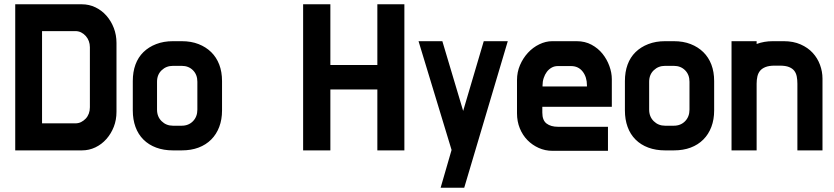

<svg xmlns="http://www.w3.org/2000/svg" viewBox="-20 -701 3886 895"><path d="M51 -681H362Q395 -681 424.5 -667Q454 -653 476 -628Q498 -603 510.5 -570.5Q523 -538 523 -501V-180Q523 -142 510.5 -110Q498 -78 476 -53Q454 -28 424.5 -14Q395 0 362 0H51ZM331 -126Q346 -126 358 -132Q370 -138 379.5 -148Q389 -158 394 -171.5Q399 -185 399 -201V-481Q399 -496 394 -509.5Q389 -523 379.5 -533.5Q370 -544 358 -550Q346 -556 331 -556H176V-126Z M827 -509Q871 -509 905.5 -495.5Q940 -482 964.5 -458Q989 -434 1002 -400Q1015 -366 1015 -323V-186Q1015 -144 1002 -109.5Q989 -75 964.5 -50.5Q940 -26 905.5 -13Q871 0 827 0H786Q743 0 708 -13Q673 -26 648.5 -50.5Q624 -75 611.5 -109.5Q599 -144 599 -186V-323Q599 -366 611.5 -400Q624 -434 648.5 -458Q673 -482 708 -495.5Q743 -509 786 -509ZM786 -394Q755 -394 733.5 -373.5Q712 -353 712 -320V-190Q712 -157 733.5 -136Q755 -115 786 -115H827Q859 -115 879.5 -136Q900 -157 900 -190V-320Q900 -353 879.5 -373.5Q859 -394 827 -394Z M1865 0H1739V-284H1520V0H1393V-681H1520V-398H1739V-681H1865Z M2144 174H2034L2085 -2L1931 -509H2042L2139 -184L2235 -509H2347Z M2390 -328Q2390 -365 2404 -397.5Q2418 -430 2441 -455Q2464 -480 2494 -494.5Q2524 -509 2554 -509H2668Q2707 -509 2737.5 -492.5Q2768 -476 2788.5 -450.5Q2809 -425 2820.5 -393.5Q2832 -362 2832 -332V-203H2508V-176Q2508 -140 2528 -125Q2548 -110 2581 -110H2814V2H2555Q2521 2 2491 -11.5Q2461 -25 2438.5 -48Q2416 -71 2403 -103Q2390 -135 2390 -173ZM2509 -298H2716V-303Q2716 -342 2696 -367.5Q2676 -393 2642 -393H2580Q2564 -393 2551 -385.5Q2538 -378 2529 -366Q2520 -354 2514.5 -337.5Q2509 -321 2509 -303Z M3121 -509Q3165 -509 3199.5 -495.5Q3234 -482 3258.5 -458Q3283 -434 3296 -400Q3309 -366 3309 -323V-186Q3309 -144 3296 -109.5Q3283 -75 3258.5 -50.5Q3234 -26 3199.5 -13Q3165 0 3121 0H3080Q3037 0 3002 -13Q2967 -26 2942.5 -50.5Q2918 -75 2905.5 -109.5Q2893 -144 2893 -186V-323Q2893 -366 2905.5 -400Q2918 -434 2942.5 -458Q2967 -482 3002 -495.5Q3037 -509 3080 -509ZM3080 -394Q3049 -394 3027.5 -373.5Q3006 -353 3006 -320V-190Q3006 -157 3027.5 -136Q3049 -115 3080 -115H3121Q3153 -115 3173.5 -136Q3194 -157 3194 -190V-320Q3194 -353 3173.5 -373.5Q3153 -394 3121 -394Z M3591 -395Q3565 -395 3548.5 -388.5Q3532 -382 3523 -371Q3514 -360 3510.5 -344.5Q3507 -329 3507 -311V0H3390V-509H3507V-496Q3542 -509 3582 -509H3634Q3678 -509 3712 -494Q3746 -479 3768.5 -454.5Q3791 -430 3802.5 -398.5Q3814 -367 3814 -335V0H3697V-311Q3697 -329 3694 -344.5Q3691 -360 3682.5 -371Q3674 -382 3658 -388.5Q3642 -395 3615 -395Z"/></svg>

Font: Do Hyeon
Style: Regular
Weight: 400
Version: Version 1.001